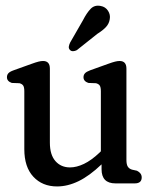

<svg xmlns="http://www.w3.org/2000/svg" viewBox="-20 -660 541 691"><path d="M67.5 -123V-331.5Q67.5 -346 63.5 -352Q59.5 -358 50 -360.5L22.5 -361.5Q5 -367.5 5 -382Q5 -390.5 10 -396.2Q15 -402 29 -407L93 -430Q109.5 -436 118.5 -438.2Q127.5 -440.5 135 -440.5Q159.5 -440.5 159.5 -413V-146.5Q159.5 -103 179.5 -80.2Q199.5 -57.5 232 -57.5Q255.5 -57.5 282.2 -70.2Q309 -83 338 -110.5L343 -115.5V-331.5Q343 -346 339 -352Q335 -358 325.5 -360.5L298 -361.5Q280.5 -367.5 280.5 -382Q280.5 -390.5 285.8 -396.2Q291 -402 304.5 -407L368.5 -430Q385 -436 394 -438.2Q403 -440.5 410.5 -440.5Q435 -440.5 435 -413V-84.5Q435 -68 440 -60.2Q445 -52.5 455 -49.5L473 -45.5Q490 -37 490 -21.5Q490 0 465 0H395.5Q345.5 0 345.5 -51V-68.5Q302 -27 262.8 -8Q223.5 11 185.5 11Q132.5 11 100 -24Q67.5 -59 67.5 -123ZM278.5 -587Q292 -613.5 306.2 -628.2Q320.5 -643 342.5 -638.5Q359.5 -635.5 368.8 -621.2Q378 -607 375 -591Q372.5 -574.5 361.2 -562.5Q350 -550.5 330 -538L256.5 -479.5Q250 -476 243 -475.8Q236 -475.5 231.5 -480.5Q226.5 -486 227.8 -493Q229 -500 232.5 -507Z"/></svg>

Font: Fraunces 144pt S100
Style: Regular
Weight: 400
Version: Version 1.000; ttfautohint (v1.8.3)